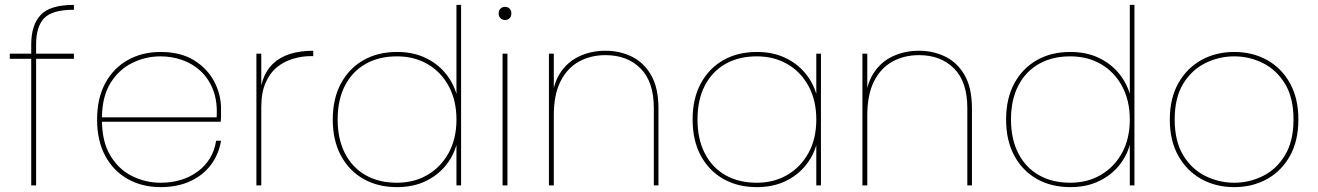

<svg xmlns="http://www.w3.org/2000/svg" viewBox="-20 -760 5402 787"><path d="M108 0V-578Q108 -657 146.5 -698.5Q185 -740 283 -740V-720Q194 -720 161 -685.5Q128 -651 128 -578V0ZM20 -519V-540H283V-519Z M388 -261V-279H868Q872 -344 853.5 -391.5Q835 -439 801.5 -469.5Q768 -500 725.5 -514.5Q683 -529 638 -529Q577 -529 522 -502Q467 -475 432.5 -419Q398 -363 398 -275V-267Q398 -179 432.5 -122Q467 -65 522 -38Q577 -11 638 -11Q728 -11 790.5 -57Q853 -103 866 -183H886Q877 -128 845 -85Q813 -42 760.5 -17.5Q708 7 638 7Q563 7 504 -26Q445 -59 411.5 -121Q378 -183 378 -270Q378 -357 411.5 -419Q445 -481 504 -514Q563 -547 638 -547Q721 -547 776 -512.5Q831 -478 858.5 -425Q886 -372 886 -315Q886 -296 886 -285.5Q886 -275 885 -261Z M1051 -321 1044 -341Q1044 -393 1057.5 -432.5Q1071 -472 1098.5 -498.5Q1126 -525 1167.5 -538.5Q1209 -552 1264 -552V-530H1255Q1219 -530 1182.5 -519.5Q1146 -509 1116.5 -485.5Q1087 -462 1069 -421.5Q1051 -381 1051 -321ZM1031 0V-540H1051V0Z M1344 -270Q1344 -356 1377.5 -418Q1411 -480 1470 -513.5Q1529 -547 1607 -547Q1672 -547 1721.5 -524Q1771 -501 1804 -462Q1837 -423 1851 -375V-740H1870V0H1851V-166Q1837 -117 1804 -78Q1771 -39 1721.5 -16Q1672 7 1607 7Q1529 7 1470 -26.5Q1411 -60 1377.5 -122Q1344 -184 1344 -270ZM1851 -270Q1851 -348 1819.5 -406.5Q1788 -465 1733 -497Q1678 -529 1607 -529Q1533 -529 1478.5 -498Q1424 -467 1394 -409Q1364 -351 1364 -270Q1364 -190 1394 -131.5Q1424 -73 1478.5 -42Q1533 -11 1607 -11Q1678 -11 1733 -43.5Q1788 -76 1819.5 -134Q1851 -192 1851 -270Z M2040 0V-540H2060V0ZM2050 -678Q2040 -678 2032 -685Q2024 -692 2024 -705Q2024 -718 2032 -725Q2040 -732 2050 -732Q2061 -732 2068.5 -725Q2076 -718 2076 -705Q2076 -692 2068.5 -685Q2061 -678 2050 -678Z M2230 0V-540H2250V0ZM2660 0V-317Q2660 -425 2605.5 -479.5Q2551 -534 2462 -534Q2401 -534 2353 -507.5Q2305 -481 2277.5 -426.5Q2250 -372 2250 -287L2242 -340Q2245 -412 2275 -459Q2305 -506 2354 -529Q2403 -552 2462 -552Q2521 -552 2570.5 -527.5Q2620 -503 2649.5 -451Q2679 -399 2679 -315V0Z M2819 -270Q2819 -356 2852.5 -418Q2886 -480 2945 -513.5Q3004 -547 3082 -547Q3147 -547 3196.5 -524Q3246 -501 3279 -462Q3312 -423 3326 -375V-540H3345V0H3326V-165Q3312 -117 3279 -78Q3246 -39 3196.5 -16Q3147 7 3082 7Q3004 7 2945 -26.5Q2886 -60 2852.5 -122Q2819 -184 2819 -270ZM3326 -270Q3326 -348 3294.5 -406.5Q3263 -465 3208 -497Q3153 -529 3082 -529Q3008 -529 2953.5 -498Q2899 -467 2869 -409Q2839 -351 2839 -270Q2839 -190 2869 -131.5Q2899 -73 2953.5 -42Q3008 -11 3082 -11Q3153 -11 3208 -43.5Q3263 -76 3294.5 -134Q3326 -192 3326 -270Z M3515 0V-540H3535V0ZM3945 0V-317Q3945 -425 3890.5 -479.5Q3836 -534 3747 -534Q3686 -534 3638 -507.5Q3590 -481 3562.5 -426.5Q3535 -372 3535 -287L3527 -340Q3530 -412 3560 -459Q3590 -506 3639 -529Q3688 -552 3747 -552Q3806 -552 3855.5 -527.5Q3905 -503 3934.5 -451Q3964 -399 3964 -315V0Z M4104 -270Q4104 -356 4137.5 -418Q4171 -480 4230 -513.5Q4289 -547 4367 -547Q4432 -547 4481.5 -524Q4531 -501 4564 -462Q4597 -423 4611 -375V-740H4630V0H4611V-166Q4597 -117 4564 -78Q4531 -39 4481.5 -16Q4432 7 4367 7Q4289 7 4230 -26.5Q4171 -60 4137.5 -122Q4104 -184 4104 -270ZM4611 -270Q4611 -348 4579.5 -406.5Q4548 -465 4493 -497Q4438 -529 4367 -529Q4293 -529 4238.5 -498Q4184 -467 4154 -409Q4124 -351 4124 -270Q4124 -190 4154 -131.5Q4184 -73 4238.5 -42Q4293 -11 4367 -11Q4438 -11 4493 -43.5Q4548 -76 4579.5 -134Q4611 -192 4611 -270Z M5039 7Q4964 7 4904.5 -26Q4845 -59 4810 -121Q4775 -183 4775 -270Q4775 -357 4810 -419Q4845 -481 4904.5 -514Q4964 -547 5039 -547Q5114 -547 5173.5 -514Q5233 -481 5267.5 -419Q5302 -357 5302 -270Q5302 -183 5267.5 -121Q5233 -59 5173.5 -26Q5114 7 5039 7ZM5039 -11Q5101 -11 5156.5 -38.5Q5212 -66 5247 -123.5Q5282 -181 5282 -270Q5282 -360 5247 -417Q5212 -474 5156.5 -501.5Q5101 -529 5039 -529Q4977 -529 4921 -501.5Q4865 -474 4830 -417Q4795 -360 4795 -270Q4795 -181 4830 -123.5Q4865 -66 4921 -38.5Q4977 -11 5039 -11Z"/></svg>

Font: Poppins Devanagari Thin
Style: Regular
Weight: 100
Designer: Ninad Kale (Devanagari), Jonny Pinhorn (Latin)
Foundry: Indian Type Foundry
Version: 4.005